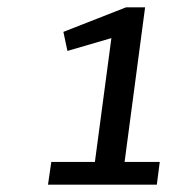

<svg xmlns="http://www.w3.org/2000/svg" viewBox="-20 -939 495 524"><path d="M120 -497H239L284 -835L164 -800L153 -852L324 -919H376L320 -497H416L408 -435H111Z"/></svg>

Font: Rosario Medium
Style: Italic
Weight: 500
Italic angle: -8.05°
Version: Version 1.201